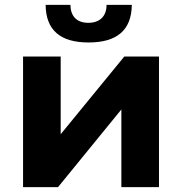

<svg xmlns="http://www.w3.org/2000/svg" viewBox="-20 -771 750 791"><path d="M345 -596C462 -596 522 -647 523 -751H419C419 -705 392 -677 344 -677C295 -677 271 -705 270 -751H168C169 -647 228 -596 345 -596ZM75 0H219L480 -320V0H635V-538H492L230 -218V-538H75Z"/></svg>

Font: AWKNG-Font
Style: Bold
Weight: 700
Designer: Awakening Church
Foundry: Awakening Church
Version: Version 1.700;PS 001.700;hotconv 1.0.88;makeotf.lib2.5.64775